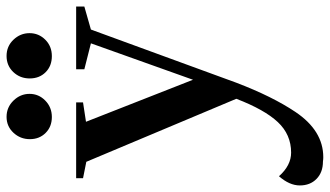

<svg xmlns="http://www.w3.org/2000/svg" viewBox="-259 -510 1005 585"><g transform="rotate(-90 243.5 -217.5)"><path d="M325 -488H516V-463L446 -443L284 0Q242 110 195 180Q138 265 57 265Q51 265 44 264Q11 264 -9 244.5Q-29 225 -29 193.5Q-29 162 -1 130Q32 167 71 167Q126 167 164 126.5Q202 86 235 0L43 -457L-7 -467V-488H224V-467L165 -458L293 -132L404 -443L325 -463ZM250 -630Q250 -602 229.5 -582Q209 -562 179.5 -562Q150 -562 131 -581Q112 -600 112 -629Q112 -658 131.5 -679Q151 -700 180 -700Q209 -700 229.5 -679Q250 -658 250 -630ZM435 -630Q435 -602 415 -582Q395 -562 365 -562Q335 -562 316 -581Q297 -600 297 -629.5Q297 -659 316.5 -679.5Q336 -700 365.5 -700Q395 -700 415 -679Q435 -658 435 -630Z"/></g></svg>

Font: Rufina
Style: Bold
Weight: 700
Designer: Martin Sommaruga
Foundry: Martin Sommaruga
Version: Version 1.001